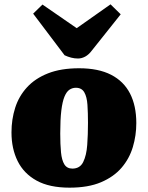

<svg xmlns="http://www.w3.org/2000/svg" viewBox="-20 -849 682 886"><path d="M301 17Q208 17 149 -15.5Q90 -48 61.5 -105.5Q33 -163 33 -238Q33 -298 50 -351.5Q67 -405 104.5 -446Q142 -487 201.5 -510.5Q261 -534 345 -534Q434 -534 492.5 -504Q551 -474 580 -417.5Q609 -361 609 -281Q609 -224 593 -170.5Q577 -117 541 -75Q505 -33 446 -8Q387 17 301 17ZM314 -71Q349 -71 364 -101.5Q379 -132 382.5 -180Q386 -228 386 -282Q386 -329 383.5 -365.5Q381 -402 369 -423Q357 -444 330 -444Q314 -444 300.5 -435Q287 -426 277.5 -403Q268 -380 263 -339Q258 -298 258 -233Q258 -182 261.5 -146Q265 -110 277 -90.5Q289 -71 314 -71ZM133 -786 176 -828 334 -719 490 -829 537 -783 404 -616Q390 -597 373.5 -588Q357 -579 340 -579Q324 -579 308.5 -583Q293 -587 278 -594Z"/></svg>

Font: Literata 18pt Black
Style: Italic
Weight: 900
Italic angle: -2°
Designer: Latin by Veronika Burian and Jose Scaglione. Greek by Irene Vlachou. Cyrillic by Vera Evstafieva
Foundry: TypeTogether
Version: Version 3.103;gftools[0.9.29]